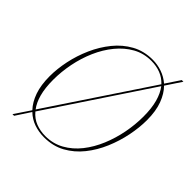

<svg xmlns="http://www.w3.org/2000/svg" viewBox="-219 -893 1072 1072"><g transform="rotate(45 316.5 -357.5)"><path d="M59 44 122 -50Q91 -83 73.5 -133Q56 -183 56 -253Q56 -311 69.5 -375.5Q83 -440 110.5 -502Q138 -564 179 -614.5Q220 -665 274.5 -695Q329 -725 398 -725Q436 -725 472 -712.5Q508 -700 537 -675L593 -759H606L545 -667Q576 -636 595 -585.5Q614 -535 614 -463Q614 -405 601 -340Q588 -275 561.5 -212.5Q535 -150 494.5 -99.5Q454 -49 399.5 -19Q345 11 275 11Q233 11 195.5 -2Q158 -15 129 -43L72 44ZM84 -253Q84 -188 96.5 -142Q109 -96 132 -66L529 -662Q504 -689 470.5 -702Q437 -715 398 -715Q337 -715 288 -687.5Q239 -660 200.5 -613Q162 -566 136 -506.5Q110 -447 97 -381.5Q84 -316 84 -253ZM275 1Q336 1 386 -27Q436 -55 473.5 -102.5Q511 -150 536 -210Q561 -270 573.5 -335Q586 -400 586 -463Q586 -529 573 -576Q560 -623 536 -654L139 -57Q165 -26 200 -12.5Q235 1 275 1Z"/></g></svg>

Font: Noto Serif Display SemiCondensed Thin
Style: Italic
Weight: 100
Width: 4
Italic angle: -12°
Designer: Monotype Design Team
Foundry: Monotype Imaging Inc.
Version: Version 2.009